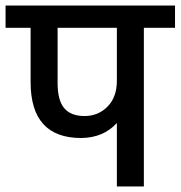

<svg xmlns="http://www.w3.org/2000/svg" viewBox="-44 -670 649 690"><path d="M585 -650V-570H473V0H376V-228Q328 -175 248 -174Q66 -174 66 -375V-570H-24V-650ZM376 -380V-570H163V-372Q163 -309 187 -281Q211 -253 260 -253Q309 -253 342.5 -287Q376 -321 376 -380Z"/></svg>

Font: Hind Medium
Style: Regular
Weight: 500
Designer: Manushi Parikh, Satya Rajpurohit
Foundry: Indian Type Foundry
Version: Version 1.201;PS 1.0;hotconv 1.0.78;makeotf.lib2.5.61930; tt